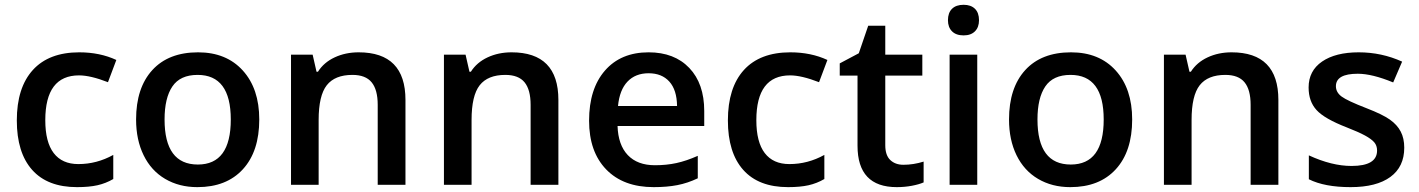

<svg xmlns="http://www.w3.org/2000/svg" viewBox="-20 -767 5891 797"><path d="M299.8 9.8Q177.2 9.8 113.5 -61.8Q49.8 -133.3 49.8 -267.1Q49.8 -403.3 116.5 -476.6Q183.1 -549.8 309.1 -549.8Q394.5 -549.8 462.9 -518.1L428.2 -425.8Q355.5 -454.1 308.1 -454.1Q168 -454.1 168 -268.1Q168 -177.2 202.9 -131.6Q237.8 -85.9 305.2 -85.9Q381.8 -85.9 450.2 -124V-23.9Q419.4 -5.9 384.5 2Q349.6 9.8 299.8 9.8Z M1056.2 -271Q1056.2 -138.7 988.3 -64.5Q920.4 9.8 799.3 9.8Q723.6 9.8 665.5 -24.4Q607.4 -58.6 576.2 -122.6Q544.9 -186.5 544.9 -271Q544.9 -402.3 612.3 -476.1Q679.7 -549.8 802.2 -549.8Q919.4 -549.8 987.8 -474.4Q1056.2 -398.9 1056.2 -271ZM663.1 -271Q663.1 -84 801.3 -84Q938 -84 938 -271Q938 -456.1 800.3 -456.1Q728 -456.1 695.6 -408.2Q663.1 -360.4 663.1 -271Z M1663.1 0H1547.9V-332Q1547.9 -394.5 1522.7 -425.3Q1497.6 -456.1 1442.9 -456.1Q1370.1 -456.1 1336.4 -413.1Q1302.7 -370.1 1302.7 -269V0H1188V-540H1277.8L1293.9 -469.2H1299.8Q1324.2 -507.8 1369.1 -528.8Q1414.1 -549.8 1468.8 -549.8Q1663.1 -549.8 1663.1 -352.1Z M2297.9 0H2182.6V-332Q2182.6 -394.5 2157.5 -425.3Q2132.3 -456.1 2077.6 -456.1Q2004.9 -456.1 1971.2 -413.1Q1937.5 -370.1 1937.5 -269V0H1822.8V-540H1912.6L1928.7 -469.2H1934.6Q1959 -507.8 2003.9 -528.8Q2048.8 -549.8 2103.5 -549.8Q2297.9 -549.8 2297.9 -352.1Z M2693.4 9.8Q2567.4 9.8 2496.3 -63.7Q2425.3 -137.2 2425.3 -266.1Q2425.3 -398.4 2491.2 -474.1Q2557.1 -549.8 2672.4 -549.8Q2779.3 -549.8 2841.3 -484.9Q2903.3 -419.9 2903.3 -306.2V-244.1H2543.5Q2545.9 -165.5 2585.9 -123.3Q2626 -81.1 2698.7 -81.1Q2746.6 -81.1 2787.8 -90.1Q2829.1 -99.1 2876.5 -120.1V-26.9Q2834.5 -6.8 2791.5 1.5Q2748.5 9.8 2693.4 9.8ZM2672.4 -462.9Q2617.7 -462.9 2584.7 -428.2Q2551.8 -393.6 2545.4 -327.1H2790.5Q2789.6 -394 2758.3 -428.5Q2727.1 -462.9 2672.4 -462.9Z M3251.5 9.8Q3128.9 9.8 3065.2 -61.8Q3001.5 -133.3 3001.5 -267.1Q3001.5 -403.3 3068.1 -476.6Q3134.8 -549.8 3260.7 -549.8Q3346.2 -549.8 3414.6 -518.1L3379.9 -425.8Q3307.1 -454.1 3259.8 -454.1Q3119.6 -454.1 3119.6 -268.1Q3119.6 -177.2 3154.5 -131.6Q3189.5 -85.9 3256.8 -85.9Q3333.5 -85.9 3401.9 -124V-23.9Q3371.1 -5.9 3336.2 2Q3301.3 9.8 3251.5 9.8Z M3730 -83Q3772 -83 3814 -96.2V-9.8Q3794.9 -1.5 3764.9 4.2Q3734.9 9.8 3702.6 9.8Q3539.6 9.8 3539.6 -162.1V-453.1H3465.8V-503.9L3544.9 -545.9L3584 -660.2H3654.8V-540H3808.6V-453.1H3654.8V-164.1Q3654.8 -122.6 3675.5 -102.8Q3696.3 -83 3730 -83Z M4036.6 0H3921.9V-540H4036.6ZM3915 -683.1Q3915 -713.9 3931.9 -730.5Q3948.7 -747.1 3980 -747.1Q4010.3 -747.1 4027.1 -730.5Q4043.9 -713.9 4043.9 -683.1Q4043.9 -653.8 4027.1 -637Q4010.3 -620.1 3980 -620.1Q3948.7 -620.1 3931.9 -637Q3915 -653.8 3915 -683.1Z M4679.7 -271Q4679.7 -138.7 4611.8 -64.5Q4543.9 9.8 4422.9 9.8Q4347.2 9.8 4289.1 -24.4Q4231 -58.6 4199.7 -122.6Q4168.5 -186.5 4168.5 -271Q4168.5 -402.3 4235.8 -476.1Q4303.2 -549.8 4425.8 -549.8Q4543 -549.8 4611.3 -474.4Q4679.7 -398.9 4679.7 -271ZM4286.6 -271Q4286.6 -84 4424.8 -84Q4561.5 -84 4561.5 -271Q4561.5 -456.1 4423.8 -456.1Q4351.6 -456.1 4319.1 -408.2Q4286.6 -360.4 4286.6 -271Z M5286.6 0H5171.4V-332Q5171.4 -394.5 5146.2 -425.3Q5121.1 -456.1 5066.4 -456.1Q4993.7 -456.1 4960 -413.1Q4926.3 -370.1 4926.3 -269V0H4811.5V-540H4901.4L4917.5 -469.2H4923.3Q4947.8 -507.8 4992.7 -528.8Q5037.6 -549.8 5092.3 -549.8Q5286.6 -549.8 5286.6 -352.1Z M5809.1 -153.8Q5809.1 -74.7 5751.5 -32.5Q5693.8 9.8 5586.4 9.8Q5478.5 9.8 5413.1 -22.9V-122.1Q5508.3 -78.1 5590.3 -78.1Q5696.3 -78.1 5696.3 -142.1Q5696.3 -162.6 5684.6 -176.3Q5672.9 -189.9 5646 -204.6Q5619.1 -219.2 5571.3 -237.8Q5478 -273.9 5445.1 -310.1Q5412.1 -346.2 5412.1 -403.8Q5412.1 -473.1 5468 -511.5Q5523.9 -549.8 5620.1 -549.8Q5715.3 -549.8 5800.3 -511.2L5763.2 -424.8Q5675.8 -460.9 5616.2 -460.9Q5525.4 -460.9 5525.4 -409.2Q5525.4 -383.8 5549.1 -366.2Q5572.8 -348.6 5652.3 -317.9Q5719.2 -292 5749.5 -270.5Q5779.8 -249 5794.4 -220.9Q5809.1 -192.9 5809.1 -153.8Z"/></svg>

Font: f0_41264          
Style: Regular
Weight: 600
Foundry: Ascender Corporation
Version: Version 1.10